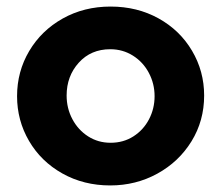

<svg xmlns="http://www.w3.org/2000/svg" viewBox="-20 -553 673 585"><path d="M602 -262Q602 -336 565 -398.5Q528 -461 463 -497Q398 -533 317 -533Q236 -533 171 -496.5Q106 -460 69 -397.5Q32 -335 32 -260Q32 -186 68.5 -123.5Q105 -61 170 -24.5Q235 12 316 12Q394 12 459.5 -24Q525 -60 563.5 -122.5Q602 -185 602 -262ZM451 -260Q451 -222 434 -189.5Q417 -157 386.5 -137.5Q356 -118 317 -118Q279 -118 248.5 -137.5Q218 -157 200.5 -190Q183 -223 183 -262Q183 -321 220 -362Q257 -403 316 -403Q354 -403 385 -383.5Q416 -364 433.5 -331Q451 -298 451 -260Z"/></svg>

Font: Geom
Style: Bold
Weight: 700
Version: Version 1.102